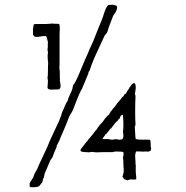

<svg xmlns="http://www.w3.org/2000/svg" viewBox="-20 -703 782 809"><path d="M351 -480 357 -495Q374 -529 394 -583Q413 -628 414 -633Q416 -639 419.5 -650Q423 -661 425 -665Q427 -669 430.5 -675Q434 -681 439 -682Q444 -683 452 -683Q460 -683 471 -679Q480 -667 457 -637Q436 -584 432 -568Q430 -563 425 -558Q420 -553 419 -549Q413 -535 398 -503.5Q383 -472 374 -450.5Q365 -429 358 -407Q358 -406 356 -403.5Q354 -401 353 -399Q352 -397 353 -395L325 -328Q317 -316 302 -278Q301 -275 294.5 -258Q288 -241 283 -231Q281 -228 276.5 -221Q272 -214 271 -211L263 -189Q261 -185 251 -160.5Q241 -136 235 -124Q234 -117 219 -89Q218 -88 219 -87Q220 -86 219 -85Q205 -54 202 -42Q200 -38 196 -33Q192 -28 191 -25Q189 -20 168 29Q167 32 166 39.5Q165 47 162 50Q161 51 160 58.5Q159 66 154 70Q149 76 147 79Q145 82 140 83.5Q135 85 133 85Q131 85 120 86Q112 86 109 85.5Q106 85 105.5 84Q105 83 105 77.5Q105 72 105 69Q107 65 109.5 61Q112 57 115 52.5Q118 48 120 45Q124 29 136 11Q140 -1 161.5 -45.5Q183 -90 190 -110Q194 -120 207 -146.5Q220 -173 229 -193.5Q238 -214 242 -231Q246 -238 252.5 -254.5Q259 -271 266 -280Q267 -289 275 -305Q283 -321 285 -329L288 -344Q293 -348 303 -369Q313 -390 323.5 -416.5Q334 -443 335 -444Q338 -451 343.5 -463Q349 -475 351 -480ZM231 -473V-448Q231 -419 230 -417Q232 -409 232 -393.5Q232 -378 232 -375V-373Q233 -371 233 -369L232 -365Q232 -362 235 -347V-344Q237 -336 230 -327Q228 -326 212 -326Q189 -324 184 -328L182 -330Q181 -332 180 -333Q180 -336 181.5 -352Q183 -368 180 -373Q182 -383 182 -405Q182 -427 183 -439Q179 -466 182 -480Q182 -485 180 -495Q182 -500 181.5 -509.5Q181 -519 182 -524Q181 -527 179 -538Q177 -549 173 -551Q164 -552 148.5 -549Q133 -546 125 -549Q124 -554 119 -555V-579Q121 -598 123 -601Q128 -602 150 -602H177Q182 -602 190.5 -603Q199 -604 203 -604Q204 -604 206.5 -603Q209 -602 210 -603Q227 -603 229 -602Q232 -597 232 -582Q232 -578 231.5 -571Q231 -564 231 -561ZM551 -177 548 -168Q549 -160 549.5 -142.5Q550 -125 552 -117Q563 -114 582.5 -114.5Q602 -115 612 -114Q615 -109 615 -96.5Q615 -84 616 -81Q616 -80 616.5 -80Q617 -80 617 -79Q617 -73 614 -67Q612 -67 610 -66Q608 -65 606 -64.5Q604 -64 601 -64Q593 -66 585 -64Q576 -65 554 -65Q551 -60 550 -53Q549 -46 550 -35.5Q551 -25 551 -21V-12Q551 -10 552 -8V-6Q552 -4 552 2Q552 8 552 13Q552 18 552 22Q555 49 554 52Q553 54 543 53.5Q533 53 530 53Q527 53 522.5 55Q518 57 517 57Q515 56 510 54.5Q505 53 503 52L496 41Q497 38 498.5 32.5Q500 27 501 24Q502 21 501 8Q500 -5 500 -7Q500 -34 498 -39Q502 -52 500 -61Q498 -63 492 -64H486Q465 -66 454 -62H435H417Q413 -62 402 -61.5Q391 -61 386 -61Q382 -61 375.5 -62Q369 -63 366 -63Q364 -63 360 -62Q356 -61 354 -61Q353 -61 349 -61.5Q345 -62 343 -62Q322 -62 319 -68Q319 -74 325 -80.5Q331 -87 332 -89Q342 -103 348 -109Q351 -114 362 -126.5Q373 -139 378 -147Q388 -157 393 -167Q394 -167 396 -170.5Q398 -174 400 -175Q401 -178 404.5 -181Q408 -184 408 -185Q412 -188 416.5 -195Q421 -202 423 -204Q435 -218 440 -221Q440 -224 444 -228Q445 -228 445 -231Q446 -234 448 -234Q450 -237 454 -242.5Q458 -248 461 -250Q462 -252 467 -258Q472 -264 474 -268L488 -284Q491 -287 492 -290L502 -300L505 -306L511 -309Q512 -312 514.5 -316Q517 -320 518 -322Q519 -324 522 -327.5Q525 -331 525 -334Q527 -335 532.5 -343.5Q538 -352 546 -353Q552 -351 552 -332Q551 -329 550.5 -320.5Q550 -312 548 -309L551 -299Q548 -225 551 -177ZM448 -161H445Q444 -159 442.5 -157.5Q441 -156 441 -155Q431 -142 430 -141Q427 -138 425 -138Q424 -134 418.5 -128Q413 -122 412 -117H437Q452 -112 468 -117Q485 -112 496 -117Q503 -126 498 -147Q502 -169 498 -219Q487 -219 485 -205Q477 -199 476 -194Q471 -192 465 -184Q459 -176 457 -174Q449 -164 448 -161Z"/></svg>

Font: FuturaRenner Light
Style: Regular
Weight: 300
Designer: BSozoo
Foundry: BSozoo
Version: Version 1.001;PS 001.001;hotconv 1.0.70;makeotf.lib2.5.58329